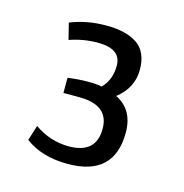

<svg xmlns="http://www.w3.org/2000/svg" viewBox="-67 -808 479 501"><g transform="rotate(15 172.5 -557.5)"><path d="M148 -415Q222 -415 222 -482Q222 -546 142 -546H99V-587Q128 -591 153 -591Q178 -591 191 -588Q215 -612 215 -651Q215 -696 152 -696Q113 -696 76 -683L65 -727Q109 -745 162.5 -745Q216 -745 246 -724.5Q276 -704 276 -655.5Q276 -607 234 -574Q283 -550 283 -488Q283 -370 157 -370Q87 -370 42 -404L55 -445Q98 -415 148 -415Z"/></g></svg>

Font: Ruluko
Style: Regular
Weight: 400
Designer: Ana Sanfelippo, Angelica Diaz, Meme Hernandez
Foundry: Ana Sanfelippo, Angelica Diaz y Meme Hernandez
Version: Version 1.001